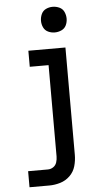

<svg xmlns="http://www.w3.org/2000/svg" viewBox="-63 -794 557 1037"><g transform="rotate(-5 216.0 -275.0)"><path d="M54 205H161Q191 205 221 196Q251 187 273.5 165Q296 143 304.5 113Q313 83 313 52V-530H112V-443H214V52Q214 68 209 84Q204 100 190.5 109Q177 118 161 118H54ZM263 -616Q282 -616 299.5 -624Q317 -632 325 -649Q333 -666 333 -685Q333 -704 325 -721.5Q317 -739 299.5 -747Q282 -755 263 -755Q244 -755 227 -747Q210 -739 202 -721.5Q194 -704 194 -685Q194 -666 202 -649Q210 -632 227 -624Q244 -616 263 -616Z"/></g></svg>

Font: Iosevka Sparkle Medium
Style: Regular
Weight: 500
Designer: Belleve Invis
Foundry: Belleve Invis
Version: Version 4.5.0; ttfautohint (v1.8.3)